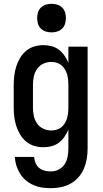

<svg xmlns="http://www.w3.org/2000/svg" viewBox="-20 -765 540 1008"><path d="M247 223Q223 223 200 219.5Q177 216 155.5 206.5Q134 197 116 182Q98 167 85.5 147Q73 127 66 104.5Q59 82 58 59H159Q160 75 166.5 90.5Q173 106 185.5 116.5Q198 127 214 131Q230 135 247 135Q268 135 288 125Q308 115 319.5 97Q331 79 335 57.5Q339 36 339 15V-85Q331 -65 318.5 -47Q306 -29 289 -16Q272 -3 251 2.5Q230 8 208 8Q184 8 160 1Q136 -6 117 -22Q98 -38 85.5 -59Q73 -80 65.5 -103.5Q58 -127 55 -151.5Q52 -176 52 -200V-320Q52 -344 55 -368.5Q58 -393 65.5 -416.5Q73 -440 85.5 -461Q98 -482 117 -498Q136 -514 160 -521Q184 -528 208 -528Q230 -528 251 -522.5Q272 -517 289 -504Q306 -491 318.5 -473Q331 -455 339 -435V-520H440V15Q440 42 435.5 68.5Q431 95 420.5 120Q410 145 392 165.5Q374 186 350.5 199Q327 212 300.5 217.5Q274 223 247 223ZM249 -80Q263 -80 277 -84Q291 -88 302 -97Q313 -106 320.5 -118.5Q328 -131 332 -144.5Q336 -158 337.5 -172Q339 -186 339 -200V-320Q339 -334 337.5 -348Q336 -362 332 -375.5Q328 -389 320.5 -401.5Q313 -414 302 -423Q291 -432 277 -436Q263 -440 249 -440Q227 -440 207 -430.5Q187 -421 174.5 -403Q162 -385 157.5 -363.5Q153 -342 153 -320V-200Q153 -178 157.5 -156.5Q162 -135 174.5 -117Q187 -99 207 -89.5Q227 -80 249 -80ZM251 -595Q235 -595 220.5 -599.5Q206 -604 195 -614.5Q184 -625 179.5 -640Q175 -655 175 -670Q175 -685 179.5 -700Q184 -715 195 -725.5Q206 -736 220.5 -740.5Q235 -745 251 -745Q266 -745 280.5 -740.5Q295 -736 306 -725.5Q317 -715 321.5 -700Q326 -685 326 -670Q326 -655 321.5 -640Q317 -625 306 -614.5Q295 -604 280.5 -599.5Q266 -595 251 -595Z"/></svg>

Font: Iosevka Custom Semibold
Style: Regular
Weight: 600
Designer: Belleve Invis
Foundry: Belleve Invis
Version: Version 27.0.2; ttfautohint (v1.8.4)